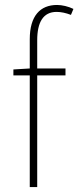

<svg xmlns="http://www.w3.org/2000/svg" viewBox="-20 -754 316 774"><path d="M100 0H130V-450H244V-478H130V-592C130 -664 154 -706 208 -706C226 -706 245 -702 266 -694L276 -718C256 -728 230 -734 210 -734C142 -734 100 -690 100 -596V-478L34 -474V-450H100Z"/></svg>

Font: Source Sans Pro ExtraLight
Style: Regular
Weight: 200
Designer: Paul D. Hunt
Foundry: Adobe Systems Incorporated
Version: Version 3.006;hotconv 1.0.111;makeotfexe 2.5.65597